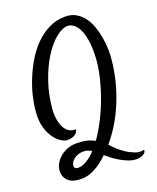

<svg xmlns="http://www.w3.org/2000/svg" viewBox="-166 -835 915 1118"><g transform="rotate(-20 291.5 -275.5)"><path d="M376 -737.3Q414.1 -737.3 442.4 -720.7Q470.7 -704.1 490.2 -677.2Q509.8 -650.4 521.5 -617.2Q533.2 -584 539.1 -550.3Q544.9 -516.6 546.4 -486.3Q547.9 -456.1 546.9 -436.5Q542 -360.4 524.9 -290Q507.8 -219.7 482.4 -157.7Q457 -95.7 424.8 -43.5Q392.6 8.8 357.4 49.8Q362.3 54.7 367.7 60.5Q373 66.4 377.9 71.3Q405.3 98.6 433.6 117.2Q458 133.8 487.3 145Q516.6 156.2 543 148.4Q543.9 162.1 534.7 169.4Q525.4 176.8 514.6 180.7Q502 184.6 484.4 185.5Q461.9 185.5 437 176.3Q412.1 167 389.2 153.8Q366.2 140.6 345.7 125Q325.2 109.4 311.5 97.7Q267.6 140.6 225.1 162.1Q182.6 183.6 146.5 183.6Q86.9 183.6 61.5 157.7Q36.1 131.8 39.1 93.8Q40 75.2 50.8 54.7Q61.5 34.2 80.6 17.1Q99.6 0 126 -10.7Q152.3 -21.5 186.5 -21.5Q219.7 -21.5 245.6 -15.6Q271.5 -9.8 296.9 3.9Q328.1 -40 356.4 -95.2Q384.8 -150.4 406.7 -210Q428.7 -269.5 443.4 -330.1Q458 -390.6 461.9 -445.3Q465.8 -515.6 458 -561Q450.2 -606.4 435.5 -633.3Q420.9 -660.2 403.3 -670.9Q385.7 -681.6 371.1 -681.6Q337.9 -681.6 297.4 -648.9Q256.8 -616.2 219.7 -557.6Q182.6 -499 155.3 -418.9Q127.9 -338.9 121.1 -244.1Q120.1 -203.1 128.9 -170.9Q132.8 -157.2 139.2 -144Q145.5 -130.9 155.3 -120.6Q165 -110.4 178.7 -104.5Q192.4 -98.6 210.9 -99.6Q209 -83 198.2 -74.2Q187.5 -65.4 175.8 -61.5Q162.1 -56.6 144.5 -56.6Q129.9 -56.6 108.4 -68.8Q86.9 -81.1 66.9 -107.4Q46.9 -133.8 34.2 -175.3Q21.5 -216.8 26.4 -275.4Q29.3 -314.5 40.5 -363.8Q51.8 -413.1 72.3 -464.4Q92.8 -515.6 121.6 -564.5Q150.4 -613.3 188.5 -651.9Q226.6 -690.4 273.4 -713.9Q320.3 -737.3 376 -737.3ZM148.4 116.2Q173.8 116.2 201.7 99.1Q229.5 82 256.8 52.7Q233.4 37.1 207 37.1Q188.5 37.1 173.3 42.5Q158.2 47.9 147.5 56.6Q136.7 65.4 130.4 75.7Q124 85.9 124 95.7Q123 104.5 128.9 110.4Q134.8 116.2 148.4 116.2Z"/></g></svg>

Font: Satisfy
Style: Regular
Weight: 400
Designer: Font Diner, Inc
Foundry: Font Diner, Inc
Version: Version 1.001